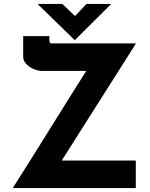

<svg xmlns="http://www.w3.org/2000/svg" viewBox="-20 -957 762 977"><path d="M45 0Q45 0 62 -27Q79 -54 107.5 -99Q136 -144 171.5 -201Q207 -258 244.5 -318Q282 -378 317.5 -435Q353 -492 381.5 -537Q410 -582 427 -609Q444 -636 444 -636L460 -596H195Q174 -596 151.5 -605.5Q129 -615 113.5 -631.5Q98 -648 98 -668V-773H231V-759Q231 -737 238 -736.5Q245 -736 263 -736H672L284 -124L276 -140H671V0ZM297 -937 375 -863 341 -853 420 -937H546L361 -753H360L171 -937Z"/></svg>

Font: Reem Kufi Fun
Style: Bold
Weight: 700
Designer: Khaled Hosny
Version: Version 1.005